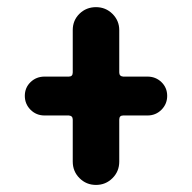

<svg xmlns="http://www.w3.org/2000/svg" viewBox="-20 -565 540 540"><path d="M394.5 -349.6Q418 -349.6 434.1 -334Q450.2 -318.4 450.2 -295.4Q450.2 -272.5 434.1 -256.3Q418 -240.2 394.5 -240.2H326.2Q315.4 -240.2 315.4 -228.5V-110.4Q315.4 -83 296.4 -64Q277.3 -44.9 250 -44.9Q222.7 -44.9 203.6 -64Q184.6 -83 184.6 -110.4V-228.5Q184.6 -239.3 173.8 -240.2H105.5Q82 -240.2 65.9 -256.3Q49.8 -272.5 49.8 -295.4Q49.8 -318.4 65.9 -334Q82 -349.6 105.5 -349.6H173.8Q184.6 -349.6 184.6 -361.3V-480.5Q184.6 -507.8 203.6 -526.4Q222.7 -544.9 250 -544.9Q277.3 -544.9 296.4 -525.9Q315.4 -506.8 315.4 -480.5V-361.3Q315.4 -350.6 326.2 -349.6Z"/></svg>

Font: Rounded-X Mgen+ 1m bold
Style: Bold
Weight: 700
Designer: [Source Han Sans]
Ryoko NISHIZUKA  (kana & ideographs); Paul D. Hunt (Latin, Greek & Cyrillic); Wenlong ZHANG  (bopomofo
Version: Version 1.059.20150602